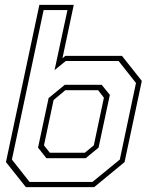

<svg xmlns="http://www.w3.org/2000/svg" viewBox="-20 -770 623 790"><path d="M86.5 0 4.5 -103 142 -750H283.5L237 -530.5L249 -540H482L563.5 -437L492.5 -103L367.5 0ZM171 -119 136.5 -162.5 180 -366.5 246.5 -421H398.5L432 -379.5L385.5 -162.5L332.5 -119ZM185 -141.5H329L366 -172L407.5 -368L383.5 -399H249L200.5 -358.5L161 -172ZM101.5 -21.5H360.5L473 -113.5L539.5 -428.5L468 -519H250.5L204.5 -481.5L257.5 -728.5H159.5L29 -113.5Z"/></svg>

Font: Tourney ExtraLight
Style: Italic
Weight: 250
Italic angle: -12°
Version: Version 1.015